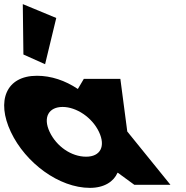

<svg xmlns="http://www.w3.org/2000/svg" viewBox="-118 -895 901 930"><path d="M-4.6 -631 100.4 -584 154.5 -807.9 -7.6 -875.1ZM122.5 -256C88.9 -327 118.3 -377 185.3 -377C251.3 -377 327.9 -327 361.5 -256C394.6 -186 368.2 -136 299.2 -136C227.2 -136 155.6 -186 122.5 -256ZM-65.5 -256C5.4 -106 167.6 15 317.6 15C387.6 15 432.9 -16 451.1 -58H453.1L532.5 0H707.5L498.5 -258L465 -513H288L259.1 -464C197.8 -505 129.9 -528 60.9 -528C-89.1 -528 -136.4 -406 -65.5 -256Z"/></svg>

Font: Hussar
Style: BdOpOblFive
Weight: 700
Foundry: Cannot Into Space Fonts
Version: Version 2.00